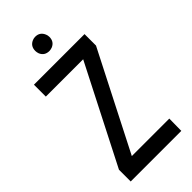

<svg xmlns="http://www.w3.org/2000/svg" viewBox="-266 -904 959 959"><g transform="rotate(-45 213.5 -424.5)"><path d="M158.2 -797.9Q158.2 -832 188.5 -844.7Q198.2 -848.6 208 -848.6Q241.2 -848.6 253.9 -817.4Q257.8 -808.6 257.8 -797.9Q257.8 -764.6 228.5 -752Q217.8 -748 208 -748Q174.8 -748 162.1 -777.3Q158.2 -788.1 158.2 -797.9ZM34.2 0V-83L297.9 -599.6H34.2V-683.6H391.6V-602.5L127.9 -85.9H392.6L391.6 0Z"/></g></svg>

Font: Post No Bills Colombo SemiBold
Style: Regular
Weight: 600
Designer: Kosala Senevirathne, Siva Puranthara, Lasantha Premarathna, Tharique Azeez
Foundry: Mooniak
Version: Version 1.220 ; ttfautohint (v1.6)